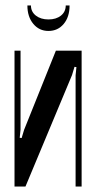

<svg xmlns="http://www.w3.org/2000/svg" viewBox="-20 -681 350 701"><path d="M278 -496V0H256V-406L259 -436L252 -437L243 -407L73 0H33V-496H55V-208L52 -178L59 -177L68 -207L184 -496ZM220 -661H234Q234 -619 212.5 -593.5Q191 -568 157 -568Q123 -568 101.5 -594Q80 -620 80 -661H93Q93 -638 111 -624Q129 -610 157 -610Q185 -610 202.5 -624Q220 -638 220 -661Z"/></svg>

Font: Moniqa Narrow Heading
Style: Bold
Weight: 700
Width: 4
Designer: Rajesh Rajput
Foundry: Rajesh Rajput
Version: Version 1.000